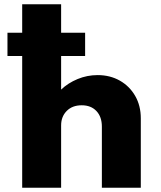

<svg xmlns="http://www.w3.org/2000/svg" viewBox="-20 -880 754 900"><path d="M84 0H266.5V-292Q266.5 -333.5 292.8 -360Q319 -386.5 363 -386.5Q406.5 -386.5 432 -359.5Q457.5 -332.5 457.5 -286.5V0H640V-325.5Q640 -384.5 613.8 -430.2Q587.5 -476 541.8 -502Q496 -528 437.5 -528Q388.5 -528 343.8 -509.5Q299 -491 266.5 -460V-617.5H379V-726.5H266.5V-860H84V-726.5H15V-617.5H84Z"/></svg>

Font: Spartan ExtraBold
Style: Regular
Weight: 800
Designer: Matt Bailey, Mirko Velimirovic
Foundry: Matt Bailey
Version: Version 1.003; ttfautohint (v1.8.3)